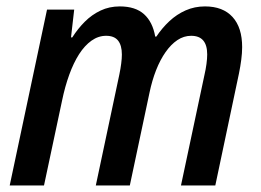

<svg xmlns="http://www.w3.org/2000/svg" viewBox="-20 -570 803 590"><path d="M9.8 0 124.5 -540.5H208L198.2 -455.1H202.1Q219.2 -481.9 240.7 -503.4Q262.2 -524.9 289.1 -537.6Q315.9 -550.3 348.1 -550.3Q396 -550.3 422.6 -526.4Q449.2 -502.4 457 -457.5H460.4Q478 -483.9 500.5 -504.9Q522.9 -525.9 550.5 -538.1Q578.1 -550.3 609.9 -550.3Q665 -550.3 694.6 -517.8Q724.1 -485.4 724.1 -425.3Q724.1 -407.2 721.4 -386.7Q718.8 -366.2 714.4 -344.7L641.6 0H536.1L607.9 -337.9Q612.3 -356.9 614.5 -373.5Q616.7 -390.1 616.7 -402.8Q616.7 -431.2 604.5 -445.6Q592.3 -460 567.4 -460Q544.9 -460 525.1 -446.8Q505.4 -433.6 488.8 -409.9Q472.2 -386.2 459.7 -354.5Q447.3 -322.8 439.5 -285.6L378.9 0H274.4L346.7 -340.8Q350.6 -359.4 352.5 -375Q354.5 -390.6 354.5 -402.3Q354.5 -430.7 342.8 -445.3Q331.1 -460 306.2 -460Q282.2 -460 261.2 -445.1Q240.2 -430.2 223.1 -403.6Q206.1 -377 192.9 -340.6Q179.7 -304.2 170.9 -261.7L115.2 0Z"/></svg>

Font: Open Sans SemiCondensed SemiBold
Style: Italic
Weight: 600
Width: 4
Italic angle: -12°
Designer: Monotype Design Team
Foundry: Monotype Imaging Inc.
Version: Version 3.000